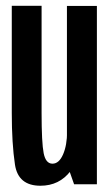

<svg xmlns="http://www.w3.org/2000/svg" viewBox="-20 -618 372 644"><path d="M228.5 0H305V-598H204.5V-68ZM119.5 -598.5H19.5V-239Q19.5 -136.5 30.2 -65.8Q41 5 115.5 5Q179 5 216.8 -44.5Q254.5 -94 254.5 -162L205 -177Q205 -131 191.5 -100Q178 -69 156 -69Q133.5 -69 126.5 -104Q119.5 -139 119.5 -239.5Z"/></svg>

Font: Anybody ExtraCondensed Medium
Style: Regular
Weight: 500
Width: 2
Version: Version 1.113;gftools[0.9.25]